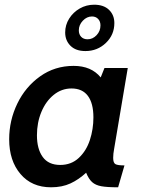

<svg xmlns="http://www.w3.org/2000/svg" viewBox="-20 -786 611 816"><path d="M19 -194Q19 -274 53.5 -345.5Q88 -417 150.5 -461.5Q213 -506 293 -506Q368 -506 408 -457L424 -497H523L465 -153Q461 -132 461 -115Q461 -94 470.5 -88.5Q480 -83 509 -83L482 10Q435 10 410.5 5.5Q386 1 371.5 -12Q357 -25 346 -52Q315 -23 279.5 -6.5Q244 10 197 10Q115 10 67 -46.5Q19 -103 19 -194ZM377 -287Q377 -347 353.5 -378.5Q330 -410 284 -410Q242 -410 208.5 -383Q175 -356 156 -310.5Q137 -265 137 -211Q137 -153 161.5 -119Q186 -85 236 -85Q283 -85 315 -115Q347 -145 362 -191Q377 -237 377 -287ZM257 -648Q257 -680 274 -707Q291 -734 319 -750Q347 -766 380 -766Q421 -766 443.5 -744Q466 -722 466 -688Q466 -638 430 -603.5Q394 -569 343 -569Q302 -569 279.5 -591.5Q257 -614 257 -648ZM407 -678Q407 -695 397 -705.5Q387 -716 371 -716Q349 -716 332 -698Q315 -680 315 -657Q315 -640 325 -629.5Q335 -619 352 -619Q374 -619 390.5 -636.5Q407 -654 407 -678Z"/></svg>

Font: Cabin SemiBold
Style: Italic
Weight: 600
Italic angle: -7°
Designer: Pablo Impallari
Foundry: Pablo Impallari. http://www.impallari.com Igino Marini. http://www.ikern.com
Version: Version 2.200